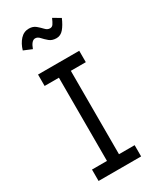

<svg xmlns="http://www.w3.org/2000/svg" viewBox="-214 -913 804 977"><g transform="rotate(-30 187.5 -424.5)"><path d="M58 0V-67H146V-556H62V-623H304V-556H216V-66H308V0ZM268 -837 311 -812Q296 -777 278.5 -756.5Q261 -736 237 -736Q211 -736 195 -749.5Q179 -763 167 -776.5Q155 -790 141 -790Q119 -790 104 -748L56 -768Q66 -803 87 -826Q108 -849 138 -849Q162 -849 178 -835.5Q194 -822 206 -809Q218 -796 233 -796Q245 -796 252 -806Q259 -816 268 -837Z"/></g></svg>

Font: Inconsolata Condensed Medium
Style: Regular
Weight: 500
Width: 3
Monospace: yes
Designer: Raph Levien, Cyreal, Brenton Simpson
Foundry: Raph Levien, Cyreal, Google
Version: Version 3.100; ttfautohint (v1.8.4.7-5d5b)